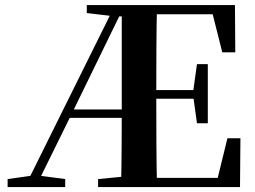

<svg xmlns="http://www.w3.org/2000/svg" viewBox="-20 -761 1039 781"><path d="M472.3 0Q474.3 -82.1 474.8 -164Q475.3 -246 475.3 -319.3V-740.5H618.7Q616.7 -655.6 616.2 -567.7Q615.7 -479.8 615.7 -387.2V-359.2Q615.7 -263 616.2 -174.8Q616.7 -86.6 618.7 0ZM11 0V-32.6L115.6 -47.3H134.1L245.2 -32.6V0ZM781.2 -259.7 766 -369.7V-390.7L781.2 -500.1H825.3V-259.7ZM884.2 -548 845.2 -702.9H545.2V-740.5H935.7L937.1 -548ZM545.2 0V-37.4H865.6L905.1 -198.6H958L956.3 0ZM333.1 -707.9V-740.5H545.2V-694.2H449.3ZM379 0V-32.6L530.9 -47.3H545.2V0ZM80.9 0 448.1 -740.5H487.4L272.1 -298.8L124.8 0ZM244.2 -281.6 255.7 -315.8H546.7V-281.6ZM545.2 -359.5V-394.7H791.3V-359.5Z"/></svg>

Font: Noto Serif SC
Style: Regular
Weight: 200
Designer: Ryoko NISHIZUKA 西塚涼子 (kana & ideographs); Frank Grießhammer (Latin, Greek & Cyrillic); Wenlong ZHANG 张文龙 (bopomofo); San
Foundry: Adobe
Version: Version 2.001;hotconv 1.1.0;makeotfexe 2.6.0